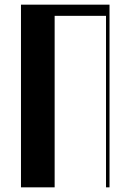

<svg xmlns="http://www.w3.org/2000/svg" viewBox="-20 -804 560 824"><path d="M70 -784H450V0H435V-736H214.5V0H70Z"/></svg>

Font: Facade Sud
Style: Regular
Weight: 100
Designer: Éléonore Fines
Foundry: Velvetyne Type Foundry
Version: Version 1.001;Glyphs 3.2 (3202)